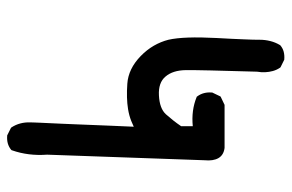

<svg xmlns="http://www.w3.org/2000/svg" viewBox="-160 -650 820 540"><g transform="rotate(90 250.0 -380.0)"><path d="M359.9 9.3 340.3 -0.5 338.9 -1.5 337.9 -2.9Q323.2 -25.9 324.2 -55.2Q324.2 -58.6 324.5 -65.7Q324.7 -72.8 325.2 -83.7Q325.7 -94.7 326.4 -109.4Q327.1 -124 327.9 -142.1Q328.6 -160.2 329.6 -182.1Q330.6 -204.1 331.5 -229.7Q332.5 -255.4 333.7 -284.4Q335 -313.5 336.4 -346.2Q328.1 -342.3 320.1 -339.1Q312 -335.9 303.7 -333.7Q295.4 -331.5 286.6 -330.1Q256.3 -325.2 215.3 -328.1Q173.3 -331.1 137.7 -365.7Q120.1 -382.8 108.6 -402.6Q97.2 -422.4 91.8 -443.8Q82 -486.8 86.9 -579.1Q88.4 -601.6 89.1 -620.6Q89.8 -639.6 90.6 -654.8Q91.3 -669.9 91.6 -681.4Q91.8 -692.9 91.8 -700.2Q91.8 -715.8 95.5 -730.2Q99.1 -744.6 106.4 -756.8L106.9 -757.8L107.4 -758.3Q115.2 -765.1 125.2 -767.8Q135.3 -770.5 147 -769.5H147.9L148.9 -769L168.5 -759.3L169.9 -758.3L170.9 -756.8Q176.8 -748 179.7 -737.5Q182.6 -727.1 183.1 -715.8Q183.6 -704.6 181.6 -692.9Q176.8 -531.2 177.2 -492.7Q177.7 -456.1 195.3 -435.5Q212.4 -415 248.5 -417Q285.2 -418.9 301.3 -436.5Q309.6 -445.8 318.1 -456.5Q326.7 -467.3 335 -479.5V-512.2Q290.5 -507.8 253.4 -522.9L252 -523.4L251 -524.9Q238.3 -542 240.2 -565.9V-566.9L240.7 -567.9L250.5 -588.4L251.5 -590.3L253.4 -591.3L273.9 -601.1L274.9 -601.6H276.4H395.5H396Q416 -599.1 424.6 -584.5Q433.1 -569.8 430.7 -545.4L415 -102.5Q418.9 -49.8 402.8 -3.9L402.3 -2.4L401.4 -1.5Q385.7 11.7 361.8 9.8H360.8Z"/></g></svg>

Font: NaikaiFont
Style: SemiBold
Weight: 600
Version: Version 1.89